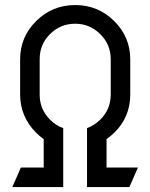

<svg xmlns="http://www.w3.org/2000/svg" viewBox="-20 -758 602 768"><path d="M232.9 -245.6V-9.8H29.3L63.5 -87.9H154.8V-201.7Q139.2 -212.4 125 -226.6Q60.5 -291 60.5 -380.4V-520.5Q60.5 -610.4 125 -674.1Q189.5 -737.8 280.8 -737.8Q372.1 -737.8 436.5 -674.1Q501 -610.4 501 -520.5V-380.4Q501 -289.1 436.5 -226.6Q421.9 -212.4 406.2 -201.7V-87.9H531.7L497.6 -9.8H328.1V-245.6Q356.9 -255.9 380.9 -279.3Q422.4 -319.8 422.9 -378.9V-522Q422.4 -580.6 380.9 -621.6Q338.9 -663.1 280.8 -663.1Q221.7 -663.1 180.2 -621.8Q138.7 -580.6 138.7 -522V-378.9Q138.7 -320.8 180.2 -279.3Q203.6 -255.4 232.9 -245.6Z"/></svg>

Font: NovaMono
Style: Regular
Weight: 400
Monospace: yes
Version: Version 1.2